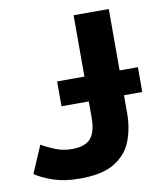

<svg xmlns="http://www.w3.org/2000/svg" viewBox="-80 -759 711 838"><g transform="rotate(-10 275.0 -339.5)"><path d="M208 14Q140 14 91 -2.5Q42 -19 10 -41L62 -162Q91 -145 124 -132Q157 -119 196 -119Q253 -119 278 -147Q303 -175 303 -241V-311H182V-421H303V-693H459V-421H540V-311H459V-233Q459 -165 437.5 -109Q416 -53 361.5 -19.5Q307 14 208 14Z"/></g></svg>

Font: Ubuntu Sans ExtraBold
Style: Regular
Weight: 800
Designer: Dalton Maag Ltd
Foundry: Dalton Maag Ltd
Version: Version 1.006; ttfautohint (v1.8.4.7-5d5b)